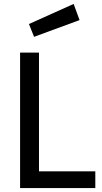

<svg xmlns="http://www.w3.org/2000/svg" viewBox="-20 -955 517 975"><path d="M82 0ZM464 -85V0H82V-688H178V-85ZM127 -833 354 -935 384 -853 153 -768Z"/></svg>

Font: Cairo SemiBold
Style: Regular
Weight: 600
Designer: Mohamed Gaber, the designers of Titillium
Foundry: Kief Type Foundry
Version: Version 2.009; ttfautohint (v1.5.33-1714) -l 8 -r 50 -G 200 